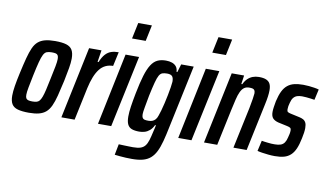

<svg xmlns="http://www.w3.org/2000/svg" viewBox="-89 -943 2294 1343"><g transform="rotate(10 1058.0 -271.0)"><path d="M147 8Q98 8 68 -0.5Q38 -9 25 -30.5Q12 -52 12 -90Q12 -119 18.5 -159.5Q25 -200 37 -254Q51 -318 63 -363.5Q75 -409 88.5 -439Q102 -469 122 -486Q142 -503 171 -510.5Q200 -518 242 -518Q292 -518 321.5 -509Q351 -500 364 -478Q377 -456 377 -417Q377 -388 370 -348Q363 -308 352 -254Q338 -191 326.5 -146Q315 -101 301 -71Q287 -41 267 -24Q247 -7 218 0.5Q189 8 147 8ZM157 -74Q174 -74 186.5 -77Q199 -80 207.5 -90Q216 -100 223.5 -120Q231 -140 238.5 -172.5Q246 -205 256 -254Q268 -310 274.5 -344Q281 -378 281 -397Q281 -414 276 -422.5Q271 -431 260.5 -433.5Q250 -436 233 -436Q210 -436 196.5 -430.5Q183 -425 173.5 -406.5Q164 -388 154.5 -352Q145 -316 132 -254Q121 -200 114.5 -166Q108 -132 108 -113Q108 -96 113 -88Q118 -80 129 -77Q140 -74 157 -74Z M377 0 484 -510H572L559 -426H566Q581 -463 599.5 -483Q618 -503 641 -510.5Q664 -518 693 -518L671 -417Q642 -417 618 -405.5Q594 -394 576 -371Q558 -348 544 -313Q530 -278 520 -232L471 0Z M768 -629 792 -743H889L865 -629ZM637 0 743 -510H839L731 0Z M913 201Q892 201 870 200Q848 199 827.5 197Q807 195 790 193L805 116Q826 117 843.5 117.5Q861 118 876.5 118.5Q892 119 906 119Q939 119 959 112.5Q979 106 991.5 90.5Q1004 75 1012 48.5Q1020 22 1029 -19Q1032 -30 1034 -40Q1036 -50 1038 -60H1032Q1020 -35 1003.5 -21Q987 -7 968.5 -1.5Q950 4 930 4Q897 4 876.5 -4Q856 -12 846.5 -32Q837 -52 837 -87Q837 -118 843 -159Q849 -200 860 -256Q875 -333 890.5 -384Q906 -435 925 -464.5Q944 -494 969 -506Q994 -518 1029 -518Q1053 -518 1072 -511.5Q1091 -505 1102.5 -491Q1114 -477 1115 -453H1121L1138 -510H1227L1133 -66Q1121 -6 1109 39Q1097 84 1081.5 115Q1066 146 1044 165Q1022 184 990.5 192.5Q959 201 913 201ZM980 -82Q996 -82 1008 -86.5Q1020 -91 1029.5 -101.5Q1039 -112 1045 -131Q1050 -144 1057 -168.5Q1064 -193 1071 -223Q1078 -253 1084 -283.5Q1090 -314 1094 -339.5Q1098 -365 1099 -380Q1099 -408 1088.5 -419Q1078 -430 1053 -430Q1033 -430 1019.5 -425.5Q1006 -421 996.5 -404.5Q987 -388 977.5 -352.5Q968 -317 955 -256Q946 -207 939.5 -171Q933 -135 933 -121Q933 -104 938 -95.5Q943 -87 953 -84.5Q963 -82 980 -82Z M1338 -629 1362 -743H1459L1435 -629ZM1207 0 1313 -510H1409L1301 0Z M1390 0 1497 -510H1585L1576 -448H1583Q1594 -472 1610 -487.5Q1626 -503 1646 -510.5Q1666 -518 1690 -518Q1723 -518 1742 -509.5Q1761 -501 1769.5 -484Q1778 -467 1778 -438Q1778 -419 1774.5 -393.5Q1771 -368 1764 -336L1693 0H1599L1661 -292Q1669 -334 1673 -359Q1677 -384 1678 -399Q1678 -413 1673.5 -420.5Q1669 -428 1660 -430.5Q1651 -433 1636 -433Q1614 -433 1599.5 -422.5Q1585 -412 1574.5 -390Q1564 -368 1556 -334.5Q1548 -301 1538 -255L1484 0Z M1893 8Q1871 8 1847.5 5.5Q1824 3 1803.5 0Q1783 -3 1769 -7L1786 -82Q1793 -80 1804 -79Q1815 -78 1828.5 -76Q1842 -74 1855 -73.5Q1868 -73 1879 -73Q1905 -73 1921.5 -79Q1938 -85 1948 -99.5Q1958 -114 1963 -137Q1967 -151 1969.5 -163.5Q1972 -176 1972 -187Q1972 -202 1964.5 -206.5Q1957 -211 1943 -214L1878 -228Q1851 -235 1838 -249.5Q1825 -264 1825 -294Q1825 -309 1828 -329Q1831 -349 1835 -371Q1845 -415 1859 -443.5Q1873 -472 1893.5 -488.5Q1914 -505 1941 -511.5Q1968 -518 2004 -518Q2024 -518 2044.5 -516Q2065 -514 2084 -511Q2103 -508 2116 -504L2099 -428Q2088 -430 2072 -432Q2056 -434 2040 -435.5Q2024 -437 2010 -437Q1990 -437 1975 -432Q1960 -427 1949.5 -414.5Q1939 -402 1933 -378Q1929 -365 1927 -353Q1925 -341 1925 -330Q1925 -316 1931.5 -311.5Q1938 -307 1952 -304L2016 -290Q2031 -287 2043.5 -280.5Q2056 -274 2063 -260.5Q2070 -247 2070 -222Q2070 -208 2067.5 -189Q2065 -170 2060 -148Q2051 -103 2038 -73Q2025 -43 2005.5 -25Q1986 -7 1959 0.5Q1932 8 1893 8Z"/></g></svg>

Font: Saira ExtraCondensed SemiBold
Style: Italic
Weight: 600
Width: 2
Italic angle: -12°
Designer: Hector Gatti with collaboration of the Omnibus-Type team
Foundry: Omnibus-Type
Version: Version 1.101